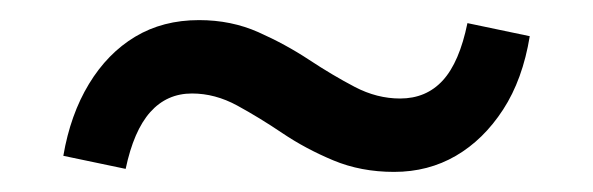

<svg xmlns="http://www.w3.org/2000/svg" viewBox="-20 -326 590 191"><path d="M372 -155Q339 -155 311.5 -166.5Q284 -178 261 -193.5Q238 -209 216 -221Q194 -233 171 -233Q146 -233 129.5 -214.5Q113 -196 105 -158L43 -171Q50 -212 68.5 -242.5Q87 -273 114.5 -289.5Q142 -306 178 -306Q210 -306 237 -294Q264 -282 287.5 -266.5Q311 -251 333 -239.5Q355 -228 378 -228Q404 -228 420.5 -246Q437 -264 445 -303L507 -290Q500 -247 480.5 -217Q461 -187 433.5 -171Q406 -155 372 -155Z"/></svg>

Font: Ysabeau SemiBold
Style: Italic
Weight: 600
Italic angle: -12°
Designer: Christian Thalmann (Catharsis Fonts)
Version: Version 2.002